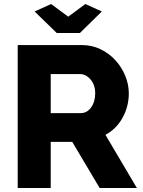

<svg xmlns="http://www.w3.org/2000/svg" viewBox="-20 -934 710 954"><path d="M262 -770H377L486 -877L404 -914L319 -851L234 -914L152 -877ZM232 -229H339L475 0H660L504 -264Q559 -294 589 -349Q620 -405 620 -470Q620 -514 602.5 -557Q585 -600 554 -634Q522 -669 479.5 -689.5Q437 -710 388 -710H68V0H232ZM377 -566Q407 -566 430 -539Q453 -512 453 -470Q453 -428 432.5 -400Q412 -372 382 -372H232V-566Z"/></svg>

Font: RT Raleway ExtraBold
Style: Regular
Weight: 400
Designer: Matt McInerney, Pablo Impallari, Rodrigo Fuenzalida — Edited by Milan Moffatt in April 2016
Foundry: Matt McInerney, Pablo Impallari, Rodrigo Fuenzalida — Edited by Milan Moffatt in April 2016
Version: Version 3.001